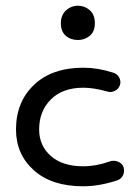

<svg xmlns="http://www.w3.org/2000/svg" viewBox="-20 -643 485 672"><path d="M271 9Q161 9 98.5 -47Q36 -103 36 -190Q36 -286 99 -346Q162 -406 272 -406Q322 -406 375 -389Q390 -385 397 -372Q404 -359 400 -346Q396 -332 382 -325Q368 -318 354 -323Q308 -336 272 -336Q199 -336 158 -295Q117 -254 117 -190Q117 -133 158 -97Q199 -61 271 -61Q317 -61 364 -78Q378 -83 392.5 -77.5Q407 -72 412 -59Q417 -44 411 -30.5Q405 -17 391 -12Q328 9 271 9ZM253 -503Q227 -503 210 -518Q193 -533 193 -562Q193 -590 211 -606.5Q229 -623 253 -623Q276 -623 294 -607.5Q312 -592 312 -562Q312 -532 294 -517.5Q276 -503 253 -503Z"/></svg>

Font: Hoogli Semibold
Style: Regular
Weight: 600
Designer: Anand Singh Naorem
Foundry: Brand New Type
Version: Version 1.00 b007